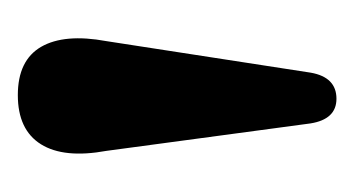

<svg xmlns="http://www.w3.org/2000/svg" viewBox="-109 -715 388 210"><g transform="rotate(-90 85.0 -610.0)"><path d="M82 -436Q59.5 -436 55 -464.5L25 -687.5Q16.5 -734 32.2 -759.2Q48 -784.5 86 -784.5Q124 -784.5 138.8 -759Q153.5 -733.5 145 -687.5L110.5 -464Q105.5 -436 82 -436Z"/></g></svg>

Font: Fraunces 72pt Soft SemiBold
Style: Regular
Weight: 600
Version: Version 1.000;[b76b70a41]